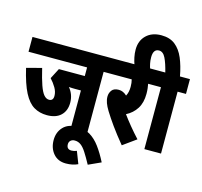

<svg xmlns="http://www.w3.org/2000/svg" viewBox="-153 -1066 1584 1504"><g transform="rotate(15 638.5 -314.0)"><path d="M609 -502V0H475V-315H425Q415 -315 402.5 -315.5Q390 -316 377 -317Q419 -267 419 -200Q419 -135 379.5 -97Q340 -59 267 -59Q207 -59 160.5 -86.5Q114 -114 78.5 -182.5Q43 -251 14 -375L136 -407Q156 -323 173.5 -273.5Q191 -224 210 -202Q229 -180 252 -180Q286 -180 286 -220Q286 -253 267 -285.5Q248 -318 221 -347L265 -432H475V-502H0V-622H678V-502Z M605 248Q563 268 508 268Q443 268 406 224Q369 180 369 115Q369 51 408.5 9Q448 -33 522 -33Q581 -33 626 -6Q671 21 707.5 70.5Q744 120 778 187L677 233Q647 178 624.5 143Q602 108 580 92Q558 76 531 76Q510 76 497.5 87.5Q485 99 485 118Q485 159 525 159Q545 159 567 150Z M1002 -60 895 17Q835 -56 795 -112Q755 -168 726 -215Q707 -246 697.5 -272Q688 -298 688 -323Q688 -352 705 -374.5Q722 -397 761 -397Q797 -397 827 -368Q844 -398 844 -443Q844 -476 837 -502H666V-622H1030V-502H970Q973 -487 975.5 -467Q978 -447 978 -422Q978 -350 947.5 -302Q917 -254 864 -227Q890 -191 926.5 -146.5Q963 -102 1002 -60Z M829 -615Q819 -642 812.5 -673.5Q806 -705 806 -736Q806 -808 851.5 -852Q897 -896 973 -896Q1042 -896 1085.5 -861.5Q1129 -827 1155 -765.5Q1181 -704 1196 -622H1277V-502H1209V0H1074V-502H1018V-622H1077Q1060 -692 1039.5 -734Q1019 -776 986 -776Q939 -776 939 -709Q939 -682 944 -658.5Q949 -635 956 -615Z"/></g></svg>

Font: Noto Sans ExtraCondensed ExtraBold
Style: Italic
Weight: 800
Width: 2
Italic angle: -12°
Designer: Monotype Design Team
Foundry: Monotype Imaging Inc.
Version: Version 2.013; ttfautohint (v1.8.4.7-5d5b)